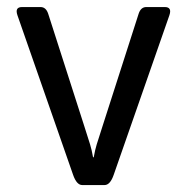

<svg xmlns="http://www.w3.org/2000/svg" viewBox="-20 -533 521 553"><path d="M30.3 -488.8Q22 -512.7 43.5 -512.7H96.7Q112.3 -512.7 118.7 -493.7L222.2 -171.4Q234.9 -131.8 239.5 -116.9Q244.1 -102.1 248 -80.1H250Q253.9 -102.1 258.5 -116.9Q263.2 -131.8 275.9 -171.4L379.4 -493.7Q385.7 -512.7 401.4 -512.7H454.6Q476.1 -512.7 467.8 -488.8L307.6 -29.8Q297.4 0 281.2 0H216.8Q200.7 0 190.4 -29.8Z"/></svg>

Font: Istok Web
Style: Regular
Weight: 400
Designer: Andrey V. Panov
Foundry: Andrey V. Panov
Version: Version 1.0.2g